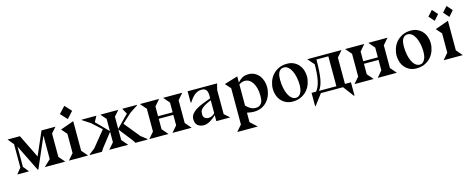

<svg xmlns="http://www.w3.org/2000/svg" viewBox="-40 -1555 6379 2593"><g transform="rotate(-15 3150.0 -258.0)"><path d="M84 -80V-406L15 -490H188L348 -164L490 -490H685L617 -413V-86L691 0H404L497 -87V-416L312 10H304L120 -363V-80L184 0H20Z M873 -731 958 -639 873 -546 787 -639ZM936 -500V-86L1010 0H742L816 -86V-356L748 -433Z M1380 -86V-233L1232 -44L1204 0H1035V-9L1116 -72L1294 -291L1161 -412L1052 -483V-490H1257L1214 -411L1380 -242V-413L1312 -490H1564L1496 -413V-242L1662 -411L1619 -490H1824V-483L1715 -412L1582 -291L1760 -72L1841 -9V0H1672L1644 -44L1496 -233V-86L1570 0H1306Z M2264 -86V-232H2060V-86L2134 0H1866L1940 -86V-404L1866 -490H2134L2060 -404V-268H2264V-404L2190 -490H2458L2384 -404V-86L2458 0H2190Z M2803 -84Q2789 -70 2769 -53.5Q2749 -37 2726.5 -23Q2704 -9 2679 0.5Q2654 10 2629 10Q2577 10 2543 -17Q2509 -44 2509 -105Q2509 -143 2530.5 -173Q2552 -203 2591 -228Q2630 -253 2684 -275Q2738 -297 2803 -320Q2803 -350 2801.5 -376Q2800 -402 2792 -421Q2784 -440 2767 -451Q2750 -462 2719 -462Q2689 -462 2664.5 -452Q2640 -442 2618.5 -424.5Q2597 -407 2578 -383Q2559 -359 2540 -330H2533V-490H2945L2923 -404V-65H2924L2998 0H2803ZM2803 -292Q2744 -268 2711.5 -248Q2679 -228 2663 -209.5Q2647 -191 2644 -173.5Q2641 -156 2641 -138Q2641 -102 2662.5 -85.5Q2684 -69 2716 -69Q2739 -69 2761.5 -80Q2784 -91 2803 -111Z M3232 -425Q3259 -457 3294.5 -478.5Q3330 -500 3385 -500Q3434 -500 3471 -480Q3508 -460 3533.5 -427.5Q3559 -395 3572 -352.5Q3585 -310 3585 -265Q3585 -223 3571 -175Q3557 -127 3526.5 -86Q3496 -45 3446.5 -18Q3397 9 3325 9Q3309 9 3284.5 6Q3260 3 3232 -3V129L3325 215H3038L3112 129V-377L3044 -454L3232 -511ZM3232 -103Q3254 -78 3288 -56.5Q3322 -35 3364 -35Q3397 -35 3417 -47Q3437 -59 3448.5 -78.5Q3460 -98 3463.5 -123Q3467 -148 3467 -174Q3467 -233 3455.5 -279.5Q3444 -326 3423.5 -358.5Q3403 -391 3375 -408.5Q3347 -426 3315 -426Q3276 -426 3232 -398Z M4142 -267Q4142 -219 4125.5 -169Q4109 -119 4075.5 -79Q4042 -39 3990.5 -13.5Q3939 12 3869 12Q3816 12 3775.5 -8Q3735 -28 3707.5 -60.5Q3680 -93 3666 -135.5Q3652 -178 3652 -223Q3652 -271 3668.5 -321Q3685 -371 3719 -411Q3753 -451 3804 -476.5Q3855 -502 3925 -502Q3978 -502 4018.5 -482Q4059 -462 4086.5 -429.5Q4114 -397 4128 -354.5Q4142 -312 4142 -267ZM3871 -464Q3840 -464 3821.5 -449Q3803 -434 3793.5 -411.5Q3784 -389 3781.5 -363Q3779 -337 3779 -314Q3779 -256 3789.5 -203.5Q3800 -151 3818.5 -111.5Q3837 -72 3864 -49Q3891 -26 3924 -26Q3952 -26 3970 -42Q3988 -58 3998.5 -81.5Q4009 -105 4013 -131Q4017 -157 4017 -176Q4017 -235 4006.5 -287Q3996 -339 3977 -378.5Q3958 -418 3931 -441Q3904 -464 3871 -464Z M4144 150V-36H4208Q4252 -93 4268.5 -182Q4285 -271 4285 -398L4205 -490H4685L4611 -404V-36H4695V150H4687L4574 0H4265L4152 150ZM4491 -36V-454H4324Q4324 -369 4320 -302.5Q4316 -236 4307 -185.5Q4298 -135 4283.5 -98.5Q4269 -62 4248 -36Z M5133 -86V-232H4929V-86L5003 0H4735L4809 -86V-404L4735 -490H5003L4929 -404V-268H5133V-404L5059 -490H5327L5253 -404V-86L5327 0H5059Z M5873 -267Q5873 -219 5856.5 -169Q5840 -119 5806.5 -79Q5773 -39 5721.5 -13.5Q5670 12 5600 12Q5547 12 5506.5 -8Q5466 -28 5438.5 -60.5Q5411 -93 5397 -135.5Q5383 -178 5383 -223Q5383 -271 5399.5 -321Q5416 -371 5450 -411Q5484 -451 5535 -476.5Q5586 -502 5656 -502Q5709 -502 5749.5 -482Q5790 -462 5817.5 -429.5Q5845 -397 5859 -354.5Q5873 -312 5873 -267ZM5602 -464Q5571 -464 5552.5 -449Q5534 -434 5524.5 -411.5Q5515 -389 5512.5 -363Q5510 -337 5510 -314Q5510 -256 5520.5 -203.5Q5531 -151 5549.5 -111.5Q5568 -72 5595 -49Q5622 -26 5655 -26Q5683 -26 5701 -42Q5719 -58 5729.5 -81.5Q5740 -105 5744 -131Q5748 -157 5748 -176Q5748 -235 5737.5 -287Q5727 -339 5708 -378.5Q5689 -418 5662 -441Q5635 -464 5602 -464Z M6003 -698 6070 -622 6003 -545 5935 -622ZM6208 -698 6275 -622 6208 -545 6140 -622ZM6175 -500V-86L6249 0H5981L6055 -86V-356L5987 -433Z"/></g></svg>

Font: Bluu Next Cyrillic
Style: Bold
Weight: 700
Designer: Igor Stepanchenko
Foundry: Igor Stepanchenko
Version: Version 1.000